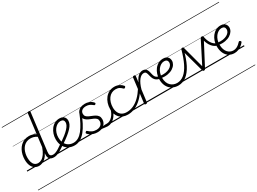

<svg xmlns="http://www.w3.org/2000/svg" viewBox="-53 -1916 4440 3317"><g transform="rotate(-30 2166.5 -257.5)"><path d="M229 17Q180 17 142.5 -8.5Q105 -34 84.5 -82.5Q64 -131 64 -200Q64 -248 74.5 -294.5Q85 -341 106.5 -381.5Q128 -422 160 -453Q192 -484 234.5 -501.5Q277 -519 331 -519Q364 -519 397.5 -509Q431 -499 463 -479L512 -871Q514 -881 520.5 -885.5Q527 -890 541 -890Q556 -890 561.5 -884.5Q567 -879 565 -868L473 -127Q466 -76 479.5 -53.5Q493 -31 538 -31Q546 -31 550 -23.5Q554 -16 553 -7Q552 2 546 9.5Q540 17 528 17Q500 17 479 10.5Q458 4 444.5 -9.5Q431 -23 424 -43.5Q417 -64 418 -91L421 -125Q393 -70 359.5 -39Q326 -8 292.5 4.5Q259 17 229 17ZM240 -33Q275 -33 310 -53.5Q345 -74 376.5 -119.5Q408 -165 433 -238L457 -430Q422 -454 390.5 -462Q359 -470 329 -470Q289 -470 255.5 -456Q222 -442 197 -417Q172 -392 155 -358Q138 -324 129.5 -285Q121 -246 121 -204Q121 -154 133.5 -115Q146 -76 173 -54.5Q200 -33 240 -33ZM0 365H631V375H0ZM0 -20H631V0H0ZM0 -505H631V-500H0ZM0 -885H631V-875H0Z M528 17Q517 17 512 9.5Q507 2 508 -7Q509 -16 516.5 -23.5Q524 -31 538 -31Q558 -31 584.5 -40.5Q611 -50 648 -72Q685 -94 737 -132Q745 -138 752.5 -135Q760 -132 764.5 -124.5Q769 -117 768.5 -108Q768 -99 760 -94Q703 -53 661 -28.5Q619 -4 587 6.5Q555 17 528 17ZM631 365V375ZM631 -20V0ZM631 -505V-500ZM631 -885V-875Z M752 -139Q817 -184 863.5 -221.5Q910 -259 940 -291.5Q970 -324 984.5 -352.5Q999 -381 999 -407Q999 -438 981 -454Q963 -470 930 -470Q896 -470 864.5 -451.5Q833 -433 809 -401.5Q785 -370 771.5 -328.5Q758 -287 758 -240Q758 -184 774 -144Q790 -104 816.5 -79Q843 -54 876 -42.5Q909 -31 943 -31Q954 -31 959 -23.5Q964 -16 963.5 -6.5Q963 3 957 10.5Q951 18 940 18Q867 18 813.5 -14Q760 -46 731.5 -103Q703 -160 703 -238Q703 -291 719.5 -341Q736 -391 766.5 -431.5Q797 -472 840.5 -495.5Q884 -519 937 -519Q978 -519 1004 -504Q1030 -489 1042.5 -465Q1055 -441 1055 -413Q1055 -378 1039 -343.5Q1023 -309 989.5 -272.5Q956 -236 904.5 -194.5Q853 -153 782 -105ZM631 365H1119V375H631ZM631 -20H1119V0H631ZM631 -505H1119V-500H631ZM631 -885H1119V-875H631Z M938 18Q930 18 925 10.5Q920 3 920.5 -6.5Q921 -16 926.5 -23.5Q932 -31 942 -31Q996 -31 1042.5 -58.5Q1089 -86 1130 -138Q1171 -190 1209.5 -262.5Q1248 -335 1284 -425Q1288 -435 1298 -435Q1308 -435 1315.5 -429Q1323 -423 1319 -413Q1284 -319 1244 -240.5Q1204 -162 1157.5 -104Q1111 -46 1057 -14Q1003 18 938 18ZM1119 365H1169V375H1119ZM1119 -20H1169V0H1119ZM1119 -505H1169V-500H1119ZM1119 -885H1169V-875H1119Z M1464 -10Q1498 -22 1523 -26.5Q1548 -31 1567.5 -31Q1587 -31 1605 -31Q1614 -31 1618 -23.5Q1622 -16 1620 -7Q1618 2 1611.5 9.5Q1605 17 1595 17Q1569 17 1545.5 12.5Q1522 8 1496.5 6Q1471 4 1439 13ZM1394 19Q1348 19 1311.5 6.5Q1275 -6 1249.5 -24Q1224 -42 1212 -57Q1205 -65 1206.5 -73Q1208 -81 1217 -89Q1225 -97 1232.5 -98Q1240 -99 1248 -91Q1275 -64 1312 -45.5Q1349 -27 1397 -27Q1433 -27 1460.5 -39.5Q1488 -52 1504 -76Q1520 -100 1520 -132Q1520 -164 1502 -183.5Q1484 -203 1456.5 -215.5Q1429 -228 1397.5 -240Q1366 -252 1338.5 -268Q1311 -284 1293 -310Q1275 -336 1275 -378Q1275 -419 1296 -451Q1317 -483 1355.5 -501Q1394 -519 1445 -519Q1484 -519 1515.5 -508.5Q1547 -498 1569.5 -482Q1592 -466 1605 -449Q1611 -441 1609.5 -434Q1608 -427 1600 -420Q1593 -414 1585 -413.5Q1577 -413 1570 -420Q1541 -445 1511 -459Q1481 -473 1441 -473Q1389 -473 1359 -449Q1329 -425 1329 -382Q1329 -350 1347 -330.5Q1365 -311 1393 -298Q1421 -285 1452.5 -273Q1484 -261 1511.5 -245Q1539 -229 1557 -204Q1575 -179 1575 -138Q1575 -94 1553.5 -58.5Q1532 -23 1491.5 -2Q1451 19 1394 19ZM1169 365H1698V375H1169ZM1169 -20H1698V0H1169ZM1169 -505H1698V-500H1169ZM1169 -885H1698V-875H1169Z M1596 17Q1585 17 1580 9.5Q1575 2 1576 -7Q1577 -16 1584.5 -23.5Q1592 -31 1606 -31Q1637 -31 1664.5 -45.5Q1692 -60 1715.5 -85Q1739 -110 1757 -143.5Q1775 -177 1785 -216Q1787 -227 1796 -228.5Q1805 -230 1812.5 -225Q1820 -220 1818 -209Q1808 -162 1787.5 -121Q1767 -80 1738 -49Q1709 -18 1673 -0.5Q1637 17 1596 17ZM1699 365V375ZM1699 -20V0ZM1699 -505V-500ZM1699 -885V-875Z M2003 17Q1896 17 1837 -45.5Q1778 -108 1778 -217Q1778 -279 1796 -334Q1814 -389 1847.5 -430.5Q1881 -472 1927.5 -495.5Q1974 -519 2033 -519Q2083 -519 2125.5 -498.5Q2168 -478 2195 -444Q2200 -436 2199 -429.5Q2198 -423 2189 -414Q2179 -405 2171 -405Q2163 -405 2156 -412Q2131 -438 2103 -454Q2075 -470 2029 -470Q1985 -470 1948.5 -451Q1912 -432 1886.5 -397Q1861 -362 1847 -316.5Q1833 -271 1833 -218Q1833 -162 1852.5 -119.5Q1872 -77 1910.5 -53.5Q1949 -30 2007 -30Q2017 -30 2022.5 -23Q2028 -16 2027.5 -6.5Q2027 3 2020.5 10Q2014 17 2003 17ZM1698 365H2233V375H1698ZM1698 -20H2233V0H1698ZM1698 -505H2233V-500H1698ZM1698 -885H2233V-875H1698Z M2002 17Q1990 17 1984 10Q1978 3 1978.5 -6.5Q1979 -16 1986 -23Q1993 -30 2006 -30Q2074 -30 2138 -59Q2202 -88 2261.5 -146Q2321 -204 2374 -288Q2379 -296 2388 -293.5Q2397 -291 2402.5 -283Q2408 -275 2402 -265Q2348 -173 2283.5 -110Q2219 -47 2147.5 -15Q2076 17 2002 17ZM2233 365V375ZM2233 -20V0ZM2233 -505V-500ZM2233 -885V-875Z M2358 15Q2346 15 2339 10Q2332 5 2334 -5L2395 -496Q2397 -506 2403.5 -510.5Q2410 -515 2423 -515Q2438 -515 2444 -510Q2450 -505 2449 -494L2434 -373Q2452 -415 2472 -443Q2492 -471 2513 -487.5Q2534 -504 2555 -511.5Q2576 -519 2595 -519Q2605 -519 2610.5 -511.5Q2616 -504 2615 -494Q2614 -484 2608 -476.5Q2602 -469 2590 -469Q2566 -469 2542.5 -455.5Q2519 -442 2496 -413.5Q2473 -385 2453 -342.5Q2433 -300 2417 -241L2387 -4Q2386 6 2379 10.5Q2372 15 2358 15ZM2233 365H2637V375H2233ZM2233 -20H2637V0H2233ZM2233 -505H2637V-500H2233ZM2233 -885H2637V-875H2233Z M2787 -243Q2747 -251 2721 -268.5Q2695 -286 2680 -314Q2665 -342 2656 -381Q2646 -429 2633.5 -449Q2621 -469 2590 -469Q2579 -469 2574 -476.5Q2569 -484 2570 -494Q2571 -504 2577 -511.5Q2583 -519 2595 -519Q2631 -519 2652 -503.5Q2673 -488 2684 -460.5Q2695 -433 2702 -396Q2709 -362 2719.5 -340Q2730 -318 2748.5 -306Q2767 -294 2796 -287Q2806 -285 2810 -277.5Q2814 -270 2812.5 -261.5Q2811 -253 2804 -247.5Q2797 -242 2787 -243ZM2637 365H2700V375H2637ZM2637 -20H2700V0H2637ZM2637 -505H2700V-500H2637ZM2637 -885H2700V-875H2637Z M2809 -286Q2871 -277 2919 -284.5Q2967 -292 3000 -310.5Q3033 -329 3050 -354Q3067 -379 3067 -406Q3067 -437 3049 -453.5Q3031 -470 2998 -470Q2964 -470 2932.5 -451.5Q2901 -433 2877 -401.5Q2853 -370 2839.5 -328.5Q2826 -287 2826 -240Q2826 -184 2842 -144Q2858 -104 2884.5 -79Q2911 -54 2944 -42.5Q2977 -31 3011 -31Q3022 -31 3027 -23.5Q3032 -16 3031.5 -6.5Q3031 3 3025 10.5Q3019 18 3008 18Q2936 18 2882.5 -14Q2829 -46 2800 -103.5Q2771 -161 2771 -238Q2771 -291 2787.5 -341Q2804 -391 2834.5 -431.5Q2865 -472 2908.5 -495.5Q2952 -519 3005 -519Q3046 -519 3072 -504Q3098 -489 3110.5 -465Q3123 -441 3123 -412Q3123 -374 3101.5 -339Q3080 -304 3039 -278Q2998 -252 2939 -241.5Q2880 -231 2805 -241ZM2699 365H3187V375H2699ZM2699 -20H3187V0H2699ZM2699 -505H3187V-500H2699ZM2699 -885H3187V-875H2699Z M3006 18Q2998 18 2993 10.5Q2988 3 2988.5 -6.5Q2989 -16 2994.5 -23.5Q3000 -31 3010 -31Q3088 -31 3152 -85Q3216 -139 3267.5 -242.5Q3319 -346 3360 -495Q3363 -504 3372.5 -504Q3382 -504 3390.5 -498.5Q3399 -493 3396 -483Q3356 -315 3298.5 -203.5Q3241 -92 3168 -37Q3095 18 3006 18ZM3187 365H3300V375H3187ZM3187 -20H3300V0H3187ZM3187 -505H3300V-500H3187ZM3187 -885H3300V-875H3187Z M3517 15Q3504 15 3499.5 10Q3495 5 3492 -4L3360 -485Q3356 -498 3363.5 -506.5Q3371 -515 3387 -515Q3399 -515 3404.5 -510.5Q3410 -506 3412 -495L3527 -66L3746 -496Q3752 -507 3758 -511Q3764 -515 3774 -515Q3792 -515 3799.5 -506Q3807 -497 3799 -484L3547 -4Q3543 5 3537 10Q3531 15 3517 15ZM3299 365H3808V375H3299ZM3299 -20H3808V0H3299ZM3299 -505H3808V-500H3299ZM3299 -885H3808V-875H3299Z M3931 -244Q3893 -255 3864 -279Q3835 -303 3814 -336.5Q3793 -370 3780 -408Q3767 -446 3763 -485Q3762 -493 3767 -498.5Q3772 -504 3779.5 -506.5Q3787 -509 3793.5 -507Q3800 -505 3802 -499Q3808 -462 3819.5 -428Q3831 -394 3849 -365Q3867 -336 3890.5 -315.5Q3914 -295 3943 -287Q3952 -285 3954 -277Q3956 -269 3954 -260.5Q3952 -252 3946 -247Q3940 -242 3931 -244ZM3808 365H3846V375H3808ZM3808 -20H3846V0H3808ZM3808 -505H3846V-500H3808ZM3808 -885H3846V-875H3808Z M4126 18Q4062 18 4014.5 -14Q3967 -46 3941.5 -103.5Q3916 -161 3916 -238Q3916 -291 3932.5 -341Q3949 -391 3980 -431.5Q4011 -472 4054.5 -495.5Q4098 -519 4151 -519Q4192 -519 4217.5 -504Q4243 -489 4256 -465Q4269 -441 4269 -412Q4269 -374 4247 -339Q4225 -304 4184 -278Q4143 -252 4084 -241.5Q4025 -231 3951 -241L3954 -286Q4017 -277 4065 -284.5Q4113 -292 4146 -310.5Q4179 -329 4195.5 -354Q4212 -379 4212 -406Q4212 -437 4194.5 -453.5Q4177 -470 4144 -470Q4109 -470 4078 -451.5Q4047 -433 4023 -401.5Q3999 -370 3985.5 -328.5Q3972 -287 3972 -240Q3972 -185 3986 -145Q4000 -105 4023 -80.5Q4046 -56 4074 -44Q4102 -32 4130 -32Q4166 -32 4194.5 -45Q4223 -58 4245 -77Q4267 -96 4283 -114Q4292 -123 4299.5 -122Q4307 -121 4315 -115Q4323 -108 4325.5 -100Q4328 -92 4321 -84Q4301 -57 4270.5 -33.5Q4240 -10 4203 4Q4166 18 4126 18ZM3845 365H4333V375H3845ZM3845 -20H4333V0H3845ZM3845 -505H4333V-500H3845ZM3845 -885H4333V-875H3845Z"/></g></svg>

Font: Playwrite GB J Guides
Style: Italic
Weight: 400
Italic angle: -7.01216°
Designer: Veronika Burian, José Scaglione
Foundry: TypeTogether
Version: Version 1.003